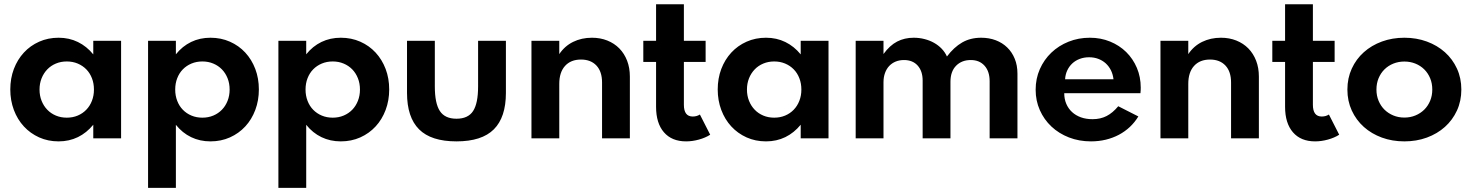

<svg xmlns="http://www.w3.org/2000/svg" viewBox="-20 -660 7022 916"><path d="M29.1 -233.2Q29.1 -285.9 46.1 -330.9Q63.2 -375.9 93.9 -409.1Q124.5 -442.3 166.8 -461.1Q209.1 -480 259.5 -480Q310 -480 351.8 -459.5Q393.6 -439.1 425 -400.5V-465.5H557.7V0H425V-65Q393.6 -26.4 351.8 -5.9Q310 14.5 259.5 14.5Q209.1 14.5 166.8 -4.5Q124.5 -23.6 93.9 -56.8Q63.2 -90 46.1 -135.5Q29.1 -180.9 29.1 -233.2ZM168.6 -232.7Q168.6 -203.6 178.4 -179.1Q188.2 -154.5 205.5 -136.6Q222.7 -118.6 246.6 -108.6Q270.5 -98.6 298.6 -98.6Q326.8 -98.6 350.7 -108.6Q374.5 -118.6 391.8 -136.6Q409.1 -154.5 418.6 -179.1Q428.2 -203.6 428.2 -232.7Q428.2 -262.3 418.6 -286.8Q409.1 -311.4 391.8 -329.1Q374.5 -346.8 350.7 -356.8Q326.8 -366.8 298.6 -366.8Q270.5 -366.8 246.6 -356.8Q222.7 -346.8 205.5 -328.9Q188.2 -310.9 178.4 -286.4Q168.6 -261.8 168.6 -232.7Z M1215 -233.2Q1215 -180.9 1198 -135.5Q1180.9 -90 1150.2 -56.8Q1119.5 -23.6 1077 -4.5Q1034.5 14.5 984.1 14.5Q933.6 14.5 891.8 -5.7Q850 -25.9 819.1 -64.5V236.4H686.4V-465.5H819.1V-400.9Q850 -439.5 891.8 -459.8Q933.6 -480 984.1 -480Q1034.5 -480 1077 -461.1Q1119.5 -442.3 1150.2 -409.1Q1180.9 -375.9 1198 -330.9Q1215 -285.9 1215 -233.2ZM1075.5 -232.7Q1075.5 -262.3 1065.7 -286.8Q1055.9 -311.4 1038.6 -329.1Q1021.4 -346.8 997.5 -356.8Q973.6 -366.8 945.5 -366.8Q917.3 -366.8 893.4 -356.8Q869.5 -346.8 852.3 -329.1Q835 -311.4 825.5 -286.8Q815.9 -262.3 815.9 -232.7Q815.9 -203.6 825.5 -178.9Q835 -154.1 852.3 -136.4Q869.5 -118.6 893.4 -108.6Q917.3 -98.6 945.5 -98.6Q973.6 -98.6 997.5 -108.6Q1021.4 -118.6 1038.6 -136.4Q1055.9 -154.1 1065.7 -178.9Q1075.5 -203.6 1075.5 -232.7Z M1836.8 -233.2Q1836.8 -180.9 1819.8 -135.5Q1802.7 -90 1772 -56.8Q1741.4 -23.6 1698.9 -4.5Q1656.4 14.5 1605.9 14.5Q1555.5 14.5 1513.6 -5.7Q1471.8 -25.9 1440.9 -64.5V236.4H1308.2V-465.5H1440.9V-400.9Q1471.8 -439.5 1513.6 -459.8Q1555.5 -480 1605.9 -480Q1656.4 -480 1698.9 -461.1Q1741.4 -442.3 1772 -409.1Q1802.7 -375.9 1819.8 -330.9Q1836.8 -285.9 1836.8 -233.2ZM1697.3 -232.7Q1697.3 -262.3 1687.5 -286.8Q1677.7 -311.4 1660.5 -329.1Q1643.2 -346.8 1619.3 -356.8Q1595.5 -366.8 1567.3 -366.8Q1539.1 -366.8 1515.2 -356.8Q1491.4 -346.8 1474.1 -329.1Q1456.8 -311.4 1447.3 -286.8Q1437.7 -262.3 1437.7 -232.7Q1437.7 -203.6 1447.3 -178.9Q1456.8 -154.1 1474.1 -136.4Q1491.4 -118.6 1515.2 -108.6Q1539.1 -98.6 1567.3 -98.6Q1595.5 -98.6 1619.3 -108.6Q1643.2 -118.6 1660.5 -136.4Q1677.7 -154.1 1687.5 -178.9Q1697.3 -203.6 1697.3 -232.7Z M2157.7 14.5Q2036.8 14.5 1979.3 -43Q1921.8 -100.5 1921.8 -216.8V-465.5H2054.5V-247.7Q2054.5 -166.8 2078.6 -130.2Q2102.7 -93.6 2157.7 -93.6Q2213.2 -93.6 2237 -130.2Q2260.9 -166.8 2260.9 -247.7V-465.5H2393.6V-216.8Q2393.6 -100.5 2336.1 -43Q2278.6 14.5 2157.7 14.5Z M2515.5 0V-465.5H2648.2V-401.8Q2674.1 -440.5 2714.3 -460.2Q2754.5 -480 2804.1 -480Q2844.1 -480 2877.5 -466.6Q2910.9 -453.2 2934.8 -428.9Q2958.6 -404.5 2971.8 -370.5Q2985 -336.4 2985 -294.5V0H2852.3V-266.4Q2852.3 -318.6 2825.5 -347.3Q2798.6 -375.9 2751.8 -375.9Q2703.2 -375.9 2675.7 -345.5Q2648.2 -315 2648.2 -260V0Z M3253.2 14.5Q3185 14.5 3147.5 -28.9Q3110 -72.3 3110 -150.5V-364.5H3049.1V-465.5H3110V-639.5H3242.7V-465.5H3346.4V-364.5H3242.7V-160Q3242.7 -104.1 3285 -104.1Q3304.1 -104.1 3319.1 -113.6L3368.2 -17.3Q3345.5 -2.7 3314.3 5.9Q3283.2 14.5 3253.2 14.5Z M3404.1 -233.2Q3404.1 -285.9 3421.1 -330.9Q3438.2 -375.9 3468.9 -409.1Q3499.5 -442.3 3541.8 -461.1Q3584.1 -480 3634.5 -480Q3685 -480 3726.8 -459.5Q3768.6 -439.1 3800 -400.5V-465.5H3932.7V0H3800V-65Q3768.6 -26.4 3726.8 -5.9Q3685 14.5 3634.5 14.5Q3584.1 14.5 3541.8 -4.5Q3499.5 -23.6 3468.9 -56.8Q3438.2 -90 3421.1 -135.5Q3404.1 -180.9 3404.1 -233.2ZM3543.6 -232.7Q3543.6 -203.6 3553.4 -179.1Q3563.2 -154.5 3580.5 -136.6Q3597.7 -118.6 3621.6 -108.6Q3645.5 -98.6 3673.6 -98.6Q3701.8 -98.6 3725.7 -108.6Q3749.5 -118.6 3766.8 -136.6Q3784.1 -154.5 3793.6 -179.1Q3803.2 -203.6 3803.2 -232.7Q3803.2 -262.3 3793.6 -286.8Q3784.1 -311.4 3766.8 -329.1Q3749.5 -346.8 3725.7 -356.8Q3701.8 -366.8 3673.6 -366.8Q3645.5 -366.8 3621.6 -356.8Q3597.7 -346.8 3580.5 -328.9Q3563.2 -310.9 3553.4 -286.4Q3543.6 -261.8 3543.6 -232.7Z M4195 -465.5V-402.3Q4225 -443.6 4260.2 -461.8Q4295.5 -480 4339.1 -480Q4365.9 -480 4390.7 -473.6Q4415.5 -467.3 4436.1 -455.7Q4456.8 -444.1 4472.7 -427.5Q4488.6 -410.9 4497.7 -390.5Q4530.9 -434.5 4570.2 -457.3Q4609.5 -480 4660.9 -480Q4698.6 -480 4730.5 -468Q4762.3 -455.9 4785.2 -433.6Q4808.2 -411.4 4821.1 -379.8Q4834.1 -348.2 4834.1 -308.6V0H4701.4V-272.3Q4701.4 -319.5 4677 -346.6Q4652.7 -373.6 4611.4 -373.6Q4568.2 -373.6 4541.4 -346.4Q4514.5 -319.1 4514.5 -270V0H4381.8V-275.5Q4381.8 -320.5 4358.2 -347Q4334.5 -373.6 4292.7 -373.6Q4271.4 -373.6 4253.4 -366.4Q4235.5 -359.1 4222.5 -345.5Q4209.5 -331.8 4202.3 -312Q4195 -292.3 4195 -267.3V0H4062.3V-465.5Z M5185 14.5Q5128.2 14.5 5079.8 -4.3Q5031.4 -23.2 4996.1 -56.4Q4960.9 -89.5 4940.9 -134.5Q4920.9 -179.5 4920.9 -231.8Q4920.9 -285 4940.9 -330.2Q4960.9 -375.5 4995.9 -408.9Q5030.9 -442.3 5078 -461.1Q5125 -480 5179.5 -480Q5231.4 -480 5275.9 -461.8Q5320.5 -443.6 5353 -411.6Q5385.5 -379.5 5403.9 -336.1Q5422.3 -292.7 5422.3 -241.8Q5422.3 -235.5 5422 -229.3Q5421.8 -223.2 5420.9 -215.5H5057.3Q5057.3 -187.7 5067 -164.8Q5076.8 -141.8 5094.5 -125.5Q5112.3 -109.1 5137 -100.2Q5161.8 -91.4 5192.3 -91.4Q5230 -91.4 5259.3 -106.4Q5288.6 -121.4 5315 -153.2L5410.9 -104.5Q5394.1 -76.8 5370.5 -54.5Q5346.8 -32.3 5318 -17Q5289.1 -1.8 5255.5 6.4Q5221.8 14.5 5185 14.5ZM5292.3 -281.8Q5289.5 -305.9 5279.8 -325.2Q5270 -344.5 5254.8 -358.2Q5239.5 -371.8 5219.5 -379.3Q5199.5 -386.8 5175.9 -386.8Q5151.8 -386.8 5131.4 -379.1Q5110.9 -371.4 5095.9 -357.5Q5080.9 -343.6 5071.8 -324.3Q5062.7 -305 5061.4 -281.8Z M5516.4 0V-465.5H5649.1V-401.8Q5675 -440.5 5715.2 -460.2Q5755.5 -480 5805 -480Q5845 -480 5878.4 -466.6Q5911.8 -453.2 5935.7 -428.9Q5959.5 -404.5 5972.7 -370.5Q5985.9 -336.4 5985.9 -294.5V0H5853.2V-266.4Q5853.2 -318.6 5826.4 -347.3Q5799.5 -375.9 5752.7 -375.9Q5704.1 -375.9 5676.6 -345.5Q5649.1 -315 5649.1 -260V0Z M6254.1 14.5Q6185.9 14.5 6148.4 -28.9Q6110.9 -72.3 6110.9 -150.5V-364.5H6050V-465.5H6110.9V-639.5H6243.6V-465.5H6347.3V-364.5H6243.6V-160Q6243.6 -104.1 6285.9 -104.1Q6305 -104.1 6320 -113.6L6369.1 -17.3Q6346.4 -2.7 6315.2 5.9Q6284.1 14.5 6254.1 14.5Z M6680 14.5Q6622.3 14.5 6572.7 -3.6Q6523.2 -21.8 6486.6 -54.5Q6450 -87.3 6429.1 -132.7Q6408.2 -178.2 6408.2 -232.7Q6408.2 -287.3 6429.1 -332.7Q6450 -378.2 6486.6 -410.9Q6523.2 -443.6 6572.7 -461.8Q6622.3 -480 6680 -480Q6737.7 -480 6787.3 -461.8Q6836.8 -443.6 6873.4 -410.9Q6910 -378.2 6930.9 -332.7Q6951.8 -287.3 6951.8 -232.7Q6951.8 -178.2 6930.9 -132.7Q6910 -87.3 6873.4 -54.5Q6836.8 -21.8 6787.3 -3.6Q6737.7 14.5 6680 14.5ZM6680 -99.1Q6708.2 -99.1 6732.5 -109.1Q6756.8 -119.1 6774.8 -136.8Q6792.7 -154.5 6803 -179.1Q6813.2 -203.6 6813.2 -232.7Q6813.2 -262.3 6803 -286.8Q6792.7 -311.4 6774.8 -329.1Q6756.8 -346.8 6732.5 -356.6Q6708.2 -366.4 6680 -366.4Q6651.8 -366.4 6627.5 -356.6Q6603.2 -346.8 6585.2 -329.1Q6567.3 -311.4 6557 -286.8Q6546.8 -262.3 6546.8 -232.7Q6546.8 -203.6 6557 -179.1Q6567.3 -154.5 6585.2 -136.8Q6603.2 -119.1 6627.5 -109.1Q6651.8 -99.1 6680 -99.1Z"/></svg>

Font: Spartan
Style: Bold
Weight: 700
Designer: Matt Bailey, Mirko Velimirovic
Foundry: Matt Bailey
Version: Version 1.005